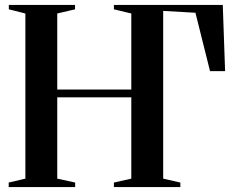

<svg xmlns="http://www.w3.org/2000/svg" viewBox="-20 -763 959 783"><path d="M15.5 0V-18.5L83.5 -34.5V-708L16 -725V-743H286V-725L213.5 -708V-398H515.5V-708L444.5 -725V-743H888.5L898 -473H836.5L777 -711L645.5 -718.5V-34.5L715.5 -18.5V0H444.5V-18.5L515.5 -34.5V-366H213.5V-34.5L286.5 -18.5V0Z"/></svg>

Font: Merriweather 144pt SemiBold
Style: Regular
Weight: 600
Version: Version 2.100